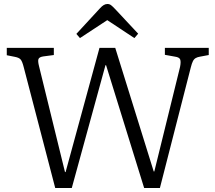

<svg xmlns="http://www.w3.org/2000/svg" viewBox="-20 -943 1080 963"><path d="M257 0 99 -606Q92 -634 84 -644Q76 -654 54 -658L14 -666V-703H250V-667L197 -660Q177 -657 173 -647Q169 -637 176 -610L306 -80H309L479 -703H558L751 -83H754L883 -607Q888 -632 884 -644Q880 -656 857 -659L807 -668V-703H1027V-667L984 -659Q971 -657 962 -652Q953 -647 947.5 -636Q942 -625 937 -605L782 0H703L512 -616H509L340 0ZM381 -752 363 -773 482 -902Q491 -912 500 -917.5Q509 -923 519 -923Q529 -923 537 -917Q545 -911 559 -896L673 -774L654 -752L518 -842Z"/></svg>

Font: Literata 18pt Light
Style: Regular
Weight: 300
Designer: Latin by Veronika Burian and Jose Scaglione. Greek by Irene Vlachou. Cyrillic by Vera Evstafieva.
Foundry: TypeTogether
Version: Version 3.103;gftools[0.9.29]